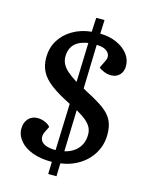

<svg xmlns="http://www.w3.org/2000/svg" viewBox="-129 -870 777 1029"><g transform="rotate(15 259.5 -355.5)"><path d="M242 82 244 14Q184 15 138 -1.5Q92 -18 66 -48.5Q40 -79 40 -116Q40 -150 59.5 -171.5Q79 -193 110 -193Q131 -193 150.5 -185Q170 -177 182 -163L166 -131Q155 -108 161 -89.5Q167 -71 189 -61.5Q211 -52 247 -52L256 -311Q186 -346 145.5 -376.5Q105 -407 87.5 -441Q70 -475 70 -517Q70 -572 95.5 -614Q121 -656 166.5 -682.5Q212 -709 270 -715L274 -793H320L317 -717Q369 -716 409 -698Q449 -680 472 -650.5Q495 -621 495 -584Q495 -554 477 -535Q459 -516 429 -516Q410 -516 391 -523.5Q372 -531 361 -541L380 -580Q391 -600 386.5 -616Q382 -632 364.5 -642.5Q347 -653 314 -654L307 -410Q312 -407 317.5 -404Q323 -401 328 -398Q391 -366 427 -339.5Q463 -313 478.5 -281.5Q494 -250 494 -204Q494 -162 479 -126Q464 -90 437.5 -62Q411 -34 373.5 -15Q336 4 290 10L288 82ZM294 -58Q325 -65 347.5 -81.5Q370 -98 382 -122Q394 -146 394 -177Q394 -198 385.5 -215.5Q377 -233 357 -250.5Q337 -268 301 -288ZM261 -434 268 -652Q236 -647 213.5 -634.5Q191 -622 179.5 -600.5Q168 -579 168 -550Q168 -529 177 -510.5Q186 -492 206 -474Q226 -456 261 -434Z"/></g></svg>

Font: Literata 18pt Medium
Style: Italic
Weight: 500
Italic angle: -2°
Designer: Latin by Veronika Burian and Jose Scaglione. Greek by Irene Vlachou. Cyrillic by Vera Evstafieva
Foundry: TypeTogether
Version: Version 3.103;gftools[0.9.29]